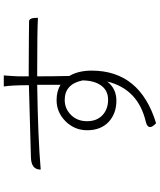

<svg xmlns="http://www.w3.org/2000/svg" viewBox="67 -892 865 1040"><g transform="rotate(-90 500.0 -371.5)"><path d="M559 -648Q559 -742 552 -784H612Q608 -734 607 -705Q607 -715 607 -649H642Q720 -649 817 -648Q915 -647 905 -647Q925 -647 924 -599Q855 -603 642 -603H607Q607 -523 609 -429Q638 -380 638 -308Q638 -46 353 41Q309 0 358 -14Q538 -55 579 -224Q541 -174 475 -174Q406 -174 360 -216Q315 -259 315 -332Q315 -400 363 -449Q412 -498 478 -498Q526 -498 561 -477V-603Q277 -599 102 -584Q101 -636 170 -637Q512 -647 559 -648ZM397 -249Q430 -219 480 -219Q529 -219 556 -255Q584 -292 585 -357Q565 -454 479 -454Q432 -454 398 -420Q364 -386 364 -333Q364 -280 397 -249Z"/></g></svg>

Font: Swei Half Moon CJK SC
Style: Light
Weight: 300
Version: Version 2.071